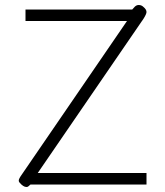

<svg xmlns="http://www.w3.org/2000/svg" viewBox="-20 -738 661 768"><path d="M86 10Q73 10 58 -8Q55 -11 55 -16Q55 -23 68 -41L488 -654H82V-700H509L519 -711Q526 -718 535 -718Q546 -718 554 -710Q566 -700 566 -690Q566 -682 554 -663L131 -46H566V0H102L94 7Q91 10 86 10Z"/></svg>

Font: Niramit ExtraLight
Style: Regular
Weight: 200
Designer: Katatrad Aksorn Co.,Ltd.
Foundry: Cadson Demak Co.,Ltd.
Version: Version 1.000; ttfautohint (v1.6)